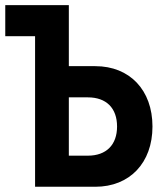

<svg xmlns="http://www.w3.org/2000/svg" viewBox="-25 -713 631 733"><path d="M108.9 0H338.9C470.2 0 557.1 -91.3 557.1 -230C557.1 -369.1 470.2 -460.4 338.9 -460.4H237.8V-693.4H-4.9V-574.7H108.9ZM237.8 -118.7V-341.3H310.5C380.9 -341.3 421.9 -300.3 421.9 -230C421.9 -160.2 380.9 -118.7 310.5 -118.7Z"/></svg>

Font: Cascadia Code
Style: Bold
Weight: 700
Monospace: yes
Designer: Aaron Bell
Foundry: Saja Typeworks
Version: Version 2404.023